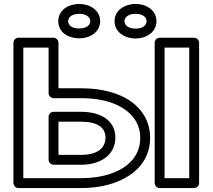

<svg xmlns="http://www.w3.org/2000/svg" viewBox="-20 -927 1079 972"><path d="M391 -25H98V-686H226V-455C226 -440 240 -430 251 -430H391C534 -430 630 -382 670 -310C683 -286 690 -260 690 -230C690 -91 551 -25 391 -25ZM276 -480V-711C276 -722 266 -736 251 -736H73C62 -736 48 -726 48 -711V0C48 11 58 25 73 25H391C442 25 489 19 532 7C644 -25 740 -99 740 -230C740 -268 731 -303 714 -335C662 -430 543 -480 391 -480ZM564 -231C564 -322 482 -361 391 -361H251C236 -361 226 -347 226 -336V-118C226 -103 240 -93 251 -93H391C486 -93 564 -140 564 -231ZM514 -231C514 -177 473 -143 391 -143H276V-311H391C473 -311 514 -281 514 -231ZM938 -25H813V-686H938ZM963 25C974 25 988 15 988 0V-711C988 -722 978 -736 963 -736H788C777 -736 763 -726 763 -711V0C763 11 773 25 788 25ZM381 -783C341 -783 325 -801 325 -820C325 -838 342 -857 381 -857C419 -857 437 -838 437 -820C437 -801 420 -783 381 -783ZM381 -733C434 -733 487 -763 487 -820C487 -876 434 -907 381 -907C328 -907 275 -877 275 -820C275 -762 327 -733 381 -733ZM667 -782C628 -782 610 -801 610 -820C610 -838 628 -857 667 -857C705 -857 722 -838 722 -820C722 -801 705 -782 667 -782ZM667 -732C720 -732 772 -764 772 -820C772 -876 720 -907 667 -907C614 -907 560 -877 560 -820C560 -763 613 -732 667 -732Z"/></svg>

Font: Asimov
Style: XWidOu
Weight: 500
Designer: Google
Version: Version 2.000980; 2014